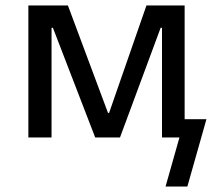

<svg xmlns="http://www.w3.org/2000/svg" viewBox="-20 -504 781 704"><path d="M667 180H587L638 0H574V-402H569L420 0H329L174 -402H169V0H84V-484H229L376 -90H380L517 -484H657V-67H737Z"/></svg>

Font: Play
Style: Regular
Weight: 400
Designer: Jonas Hecksher
Foundry: Jonas Hecksher, Playtypeª, e-types AS
Version: Version 1.002